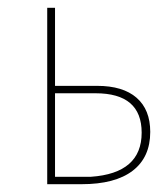

<svg xmlns="http://www.w3.org/2000/svg" viewBox="-20 -472 429 492"><path d="M101 0V-452H121V-252H229Q295 -252 330 -221.5Q365 -191 365 -134Q365 -69 320 -34.5Q275 0 189 0ZM225 -233H121V-19H213Q343 -28 343 -132Q343 -233 225 -233Z"/></svg>

Font: Alegreya Sans SC Thin
Style: Regular
Weight: 100
Designer: Juan Pablo del Peral
Foundry: Huerta Tipografica
Version: Version 2.007